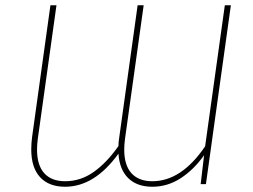

<svg xmlns="http://www.w3.org/2000/svg" viewBox="-20 -701 963 731"><path d="M859 -681 764 0H744L757 -110Q718 -55 668 -22.5Q618 10 560 10Q502 10 468.5 -22.5Q435 -55 431 -116Q340 10 228 10Q166 10 132.5 -26.5Q99 -63 99 -132Q99 -154 102 -178L172 -681H195L124 -173Q121 -151 121 -131Q121 -72 148.5 -41.5Q176 -11 228 -11Q287 -11 337 -46.5Q387 -82 431 -145Q431 -160 434 -178L504 -681H527L456 -173Q453 -151 453 -131Q453 -72 480.5 -41.5Q508 -11 560 -11Q671 -11 761 -144L836 -681Z"/></svg>

Font: FiraGO Thin
Style: Italic
Weight: 100
Italic angle: -8°
Designer: bBox Type GmbH
Foundry: bBox Type GmbH
Version: Version 1.001